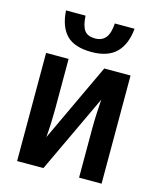

<svg xmlns="http://www.w3.org/2000/svg" viewBox="-114 -849 776 931"><g transform="rotate(15 273.5 -383.5)"><path d="M174 -543V-292Q174 -260 172.5 -222Q171 -184 168 -149L353 -543H485V0H372V-250Q372 -284 374 -323Q376 -362 378 -393L193 0H61V-543ZM445 -767Q438 -688 396 -646Q354 -604 272 -604Q186 -604 146 -645Q106 -686 101 -767H199Q202 -715 218.5 -693.5Q235 -672 272 -672Q306 -672 324.5 -694.5Q343 -717 346 -767Z"/></g></svg>

Font: Noto Sans Disp Cond SemBd
Style: Regular
Weight: 600
Width: 3
Designer: Monotype Design Team
Foundry: Monotype Imaging Inc.
Version: Version 2.000;GOOG;noto-source:20170915:90ef993387c0; ttfaut